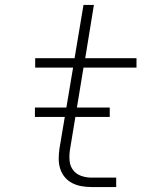

<svg xmlns="http://www.w3.org/2000/svg" viewBox="-20 -755 640 775"><path d="M350 0Q329 0 309 -3.5Q289 -7 271.5 -16Q254 -25 241.5 -40Q229 -55 223 -74Q217 -93 217 -113.5Q217 -134 220 -155L275 -482H122V-520H281L317 -735H359L324 -520H531V-482H317L262 -148Q259 -127 261 -105.5Q263 -84 275.5 -68Q288 -52 308 -45Q328 -38 350 -38H449V0ZM423 -283H121V-321H423Z"/></svg>

Font: Iosevka SS04 XLt Ex
Style: Italic
Weight: 200
Width: 7
Italic angle: -9°
Monospace: yes
Designer: Belleve Invis
Foundry: Belleve Invis
Version: Version 19.0.0; ttfautohint (v1.8.4)